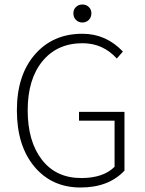

<svg xmlns="http://www.w3.org/2000/svg" viewBox="-20 -821 645 853"><path d="M338 12Q210 12 132.5 -81Q55 -174 55 -331Q55 -487 135 -579Q215 -671 346 -671Q451 -671 526 -592L499 -561Q437 -629 347 -629Q234 -629 168.5 -549Q103 -469 103 -331Q103 -193 166 -111.5Q229 -30 341 -30Q439 -30 489 -80V-285H331V-324H533V-63Q463 12 338 12ZM306 -762Q306 -779 317.5 -790Q329 -801 346 -801Q363 -801 374.5 -790Q386 -779 386 -762Q386 -744 374.5 -732.5Q363 -721 346 -721Q329 -721 317.5 -732.5Q306 -744 306 -762Z"/></svg>

Font: Toshiba Sans Light
Style: Regular
Weight: 300
Designer: Paul D. Hunt
Foundry: Toshiba Corporation
Version: Version 2.020;PS 2.0;hotconv 1.0.86;makeotf.lib2.5.63406